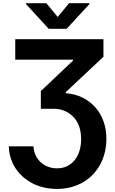

<svg xmlns="http://www.w3.org/2000/svg" viewBox="-20 -974 726 1209"><path d="M190.7 -52.6Q192.5 -21.7 204.4 3.7Q216.3 29.1 236 47.4Q255.7 65.7 282.1 75.8Q308.6 85.9 339.1 85.9Q375 85.9 403.1 72.1Q431.1 58.2 450.6 33.7Q470.2 9.2 480.5 -24.3Q490.8 -57.9 490.8 -97.3Q490.8 -187.5 441.8 -237.9Q392.4 -289.1 316.1 -289.1H237.2V-400.6L440 -592.7V-598.4H76V-727.3H631.4V-616.5L394.5 -394.2V-387.1Q453.1 -382.5 500.2 -359Q547.2 -335.6 580.6 -297.8Q614 -259.9 631.9 -209.5Q649.9 -159.1 649.9 -100.1Q649.9 -54 639.6 -12.8Q629.3 28.4 609.9 63.6Q590.6 98.7 563.2 126.8Q535.9 154.8 501.4 174.5Q467 194.2 426.3 204.9Q385.7 215.6 340.2 215.6Q297.2 215.6 259.2 207.2Q221.2 198.9 186.8 181.5Q153.1 164.4 125.5 140.3Q98 116.1 78.3 86.3Q58.6 56.5 47.6 21.3Q36.6 -13.8 35.5 -52.6ZM272 -953.8 343.4 -867.2 414.8 -953.8H543.7V-948.9L399.5 -792.6H286.9L143.1 -948.9V-953.8Z"/></svg>

Font: Inter P
Style: Bold
Weight: 700
Designer: Rasmus Andersson
Foundry: rsms
Version: Version 3.018;git-588b23468